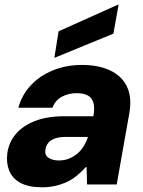

<svg xmlns="http://www.w3.org/2000/svg" viewBox="-20 -784 606 816"><path d="M160 12Q101 12 66.5 -7Q32 -26 19 -59Q6 -92 11 -132Q17 -178 46.5 -213.5Q76 -249 128 -269.5Q180 -290 255 -290H377Q383 -324 377.5 -345.5Q372 -367 354.5 -377.5Q337 -388 306 -388Q271 -388 243 -373Q215 -358 203 -326H58Q73 -381 111 -421.5Q149 -462 205 -485Q261 -508 328 -508Q399 -508 448.5 -484.5Q498 -461 519.5 -416Q541 -371 530 -305L476 0H350L348 -74H345Q326 -53 305.5 -36.5Q285 -20 261.5 -9.5Q238 1 212.5 6.5Q187 12 160 12ZM230 -102Q254 -102 273.5 -110Q293 -118 309 -131.5Q325 -145 336 -163Q347 -181 354 -202H257Q232 -202 213.5 -195.5Q195 -189 185 -176.5Q175 -164 173 -148Q169 -125 186 -113.5Q203 -102 230 -102ZM211 -538 229 -651 481 -764H484L462 -641Z"/></svg>

Font: DM Sans 36pt Black
Style: Italic
Weight: 900
Italic angle: -10°
Designer: Colophon Foundry, Jonny Pinhorn
Foundry: Colophon Foundry
Version: Version 4.004;gftools[0.9.30]